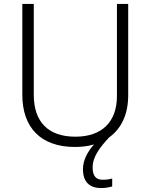

<svg xmlns="http://www.w3.org/2000/svg" viewBox="-20 -734 762 972"><path d="M449 114C449 58 487 11 532 -38C595 -83 629 -156 629 -252V-714H572V-248C572 -118 497 -42 362 -42C225 -42 151 -116 151 -254V-714H93V-254C93 -88 187 10 359 10C394 10 427 6 456 -3C424 33 400 76 400 122C400 188 434 218 492 218C516 218 533 214 548 210V170C537 173 521 176 500 176C467 176 449 158 449 114Z"/></svg>

Font: Noto Sans Devanagari UI Light
Style: Regular
Weight: 300
Designer: Jelle Bosma - Monotype Design Team
Foundry: Monotype Imaging Inc.
Version: Version 2.004